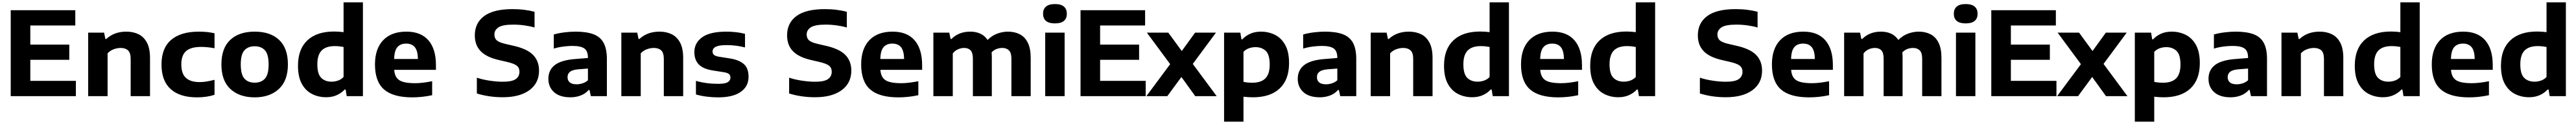

<svg xmlns="http://www.w3.org/2000/svg" viewBox="-20 -828 22098 1068"><path d="M72 0V-740H626V-608.5H240V-444H574.5V-313H240V-131.5H631V0Z M736.5 0V-547H873L884 -492.5H892Q959.5 -555.5 1064 -555.5Q1123.5 -555.5 1169.2 -532.8Q1215 -510 1241 -460.2Q1267 -410.5 1267 -329.5V0H1101V-320Q1101 -373.5 1078.2 -394.2Q1055.5 -415 1015 -415Q985 -415 954.5 -403.5Q924 -392 903 -368.5V0Z M1670.5 10.5Q1522.5 10.5 1444 -60.8Q1365.5 -132 1365.5 -272.5Q1365.5 -413.5 1448.2 -484.5Q1531 -555.5 1685.5 -555.5Q1760 -555.5 1820.5 -541.5V-412.5Q1790 -418 1762.2 -421Q1734.5 -424 1705 -424Q1617 -424 1576.2 -387.8Q1535.5 -351.5 1535.5 -273.5Q1535.5 -193.5 1575.2 -157.2Q1615 -121 1692 -121Q1721 -121 1750.8 -125.8Q1780.5 -130.5 1820.5 -140.5V-11.5Q1789 -1 1750.5 4.8Q1712 10.5 1670.5 10.5Z M2165 10.5Q2034.5 10.5 1957 -61.2Q1879.5 -133 1879.5 -273Q1879.5 -413 1955 -484.2Q2030.5 -555.5 2165 -555.5Q2299.5 -555.5 2374.8 -484.2Q2450 -413 2450 -273Q2450 -133.5 2372.2 -61.5Q2294.5 10.5 2165 10.5ZM2165 -116Q2221.5 -116 2253 -151Q2284.5 -186 2284.5 -272.5Q2284.5 -360 2253 -394.8Q2221.5 -429.5 2165 -429.5Q2108.5 -429.5 2077 -394.8Q2045.5 -360 2045.5 -273.5Q2045.5 -186.5 2076.8 -151.2Q2108 -116 2165 -116Z M2778 9.5Q2712 9.5 2657 -18.5Q2602 -46.5 2569.2 -106.2Q2536.5 -166 2536.5 -262Q2536.5 -404.5 2617 -480.5Q2697.5 -556.5 2847 -556.5Q2868.5 -556.5 2889.2 -555Q2910 -553.5 2927.5 -551V-808H3093.5V0H2954.5L2945 -57H2937Q2910 -27 2869.8 -8.8Q2829.5 9.5 2778 9.5ZM2824.5 -124.5Q2852.5 -124.5 2880 -134Q2907.5 -143.5 2927.5 -165V-423.5Q2912.5 -426.5 2892.5 -428.8Q2872.5 -431 2852.5 -431Q2777 -431 2739.8 -393.5Q2702.5 -356 2702.5 -274Q2702.5 -190 2736 -157.2Q2769.5 -124.5 2824.5 -124.5Z M3516.5 10.5Q3352.5 10.5 3274.8 -57.5Q3197 -125.5 3197 -273Q3197 -407.5 3267 -481.5Q3337 -555.5 3467 -555.5Q3591 -555.5 3655.5 -480.8Q3720 -406 3720 -267.5V-226.5H3362Q3366 -164 3405 -137.8Q3444 -111.5 3541 -111.5Q3574.5 -111.5 3612.2 -116.2Q3650 -121 3687.5 -128.5V-8Q3640.5 2 3598.5 6.2Q3556.5 10.5 3516.5 10.5ZM3464.5 -452.5Q3415.5 -452.5 3389.2 -422Q3363 -391.5 3361.5 -320H3565.5Q3564 -391 3538.8 -421.8Q3513.5 -452.5 3464.5 -452.5Z M4293 9.5Q4232.5 9.5 4176 1Q4119.5 -7.5 4071 -23V-159Q4121 -142 4182.2 -133Q4243.5 -124 4293.5 -124Q4372.5 -124 4404.5 -146.8Q4436.5 -169.5 4436.5 -210Q4436.5 -244 4412.8 -262.8Q4389 -281.5 4324.5 -296L4266.5 -309.5Q4156.5 -333.5 4105 -385.8Q4053.5 -438 4053.5 -523.5Q4053.5 -630.5 4134.2 -690Q4215 -749.5 4377.5 -749.5Q4431.5 -749.5 4479.8 -743.2Q4528 -737 4566 -726.5V-591Q4528 -602.5 4480 -609.2Q4432 -616 4384 -616Q4293 -616 4257.2 -592.8Q4221.5 -569.5 4221.5 -531Q4221.5 -498.5 4242 -480.2Q4262.5 -462 4319.5 -449L4378 -435.5Q4498.5 -409.5 4551.5 -356.8Q4604.5 -304 4604.5 -219.5Q4604.5 -112.5 4522 -51.5Q4439.5 9.5 4293 9.5Z M4874 10Q4782 10 4733.2 -34.2Q4684.5 -78.5 4684.5 -149Q4684.5 -225.5 4741.2 -268.8Q4798 -312 4924.5 -320.5L5024 -328.5V-330.5Q5024 -388.5 4993.2 -410.5Q4962.5 -432.5 4889.5 -432.5Q4856 -432.5 4813 -427Q4770 -421.5 4731 -409.5V-531Q4774 -543.5 4824.5 -549.5Q4875 -555.5 4918 -555.5Q5011 -555.5 5070.2 -533.5Q5129.5 -511.5 5158 -459.8Q5186.5 -408 5186.5 -318.5V0H5049L5037.5 -53H5030Q5002.5 -21 4961.8 -5.5Q4921 10 4874 10ZM4849 -163.5Q4849 -134.5 4868.2 -118.2Q4887.5 -102 4927 -102Q4951.5 -102 4977 -110Q5002.5 -118 5024 -136.5V-237.5L4940.5 -231Q4890.5 -226.5 4869.8 -209.5Q4849 -192.5 4849 -163.5Z M5310.5 0V-547H5447L5458 -492.5H5466Q5533.5 -555.5 5638 -555.5Q5697.5 -555.5 5743.2 -532.8Q5789 -510 5815 -460.2Q5841 -410.5 5841 -329.5V0H5675V-320Q5675 -373.5 5652.2 -394.2Q5629.5 -415 5589 -415Q5559 -415 5528.5 -403.5Q5498 -392 5477 -368.5V0Z M6142 10.5Q6090.5 10.5 6041.5 4.2Q5992.5 -2 5950.5 -14.5V-131.5Q6039.5 -106 6140 -106Q6199.5 -106 6223 -120Q6246.5 -134 6246.5 -159.5Q6246.5 -179 6235.2 -189.5Q6224 -200 6193.5 -205.5L6095.5 -221Q6010.5 -234.5 5973.8 -274.2Q5937 -314 5937 -379Q5937 -458.5 6003.8 -507Q6070.5 -555.5 6212.5 -555.5Q6255 -555.5 6297.2 -550.5Q6339.5 -545.5 6371.5 -536.5V-419.5Q6338 -428.5 6297.2 -434Q6256.5 -439.5 6215.5 -439.5Q6166 -439.5 6139.5 -432Q6113 -424.5 6103 -412Q6093 -399.5 6093 -384.5Q6093 -367.5 6104 -356.5Q6115 -345.5 6145 -340L6243 -324.5Q6321 -312 6361.5 -276.2Q6402 -240.5 6402 -166.5Q6402 -84 6335 -36.8Q6268 10.5 6142 10.5Z M6972 9.5Q6911.5 9.5 6855 1Q6798.5 -7.5 6750 -23V-159Q6800 -142 6861.2 -133Q6922.5 -124 6972.5 -124Q7051.5 -124 7083.5 -146.8Q7115.5 -169.5 7115.5 -210Q7115.5 -244 7091.8 -262.8Q7068 -281.5 7003.5 -296L6945.5 -309.5Q6835.5 -333.5 6784 -385.8Q6732.5 -438 6732.5 -523.5Q6732.5 -630.5 6813.2 -690Q6894 -749.5 7056.5 -749.5Q7110.5 -749.5 7158.8 -743.2Q7207 -737 7245 -726.5V-591Q7207 -602.5 7159 -609.2Q7111 -616 7063 -616Q6972 -616 6936.2 -592.8Q6900.5 -569.5 6900.5 -531Q6900.5 -498.5 6921 -480.2Q6941.5 -462 6998.5 -449L7057 -435.5Q7177.5 -409.5 7230.5 -356.8Q7283.5 -304 7283.5 -219.5Q7283.5 -112.5 7201 -51.5Q7118.5 9.5 6972 9.5Z M7687.5 10.5Q7523.5 10.5 7445.8 -57.5Q7368 -125.5 7368 -273Q7368 -407.5 7438 -481.5Q7508 -555.5 7638 -555.5Q7762 -555.5 7826.5 -480.8Q7891 -406 7891 -267.5V-226.5H7533Q7537 -164 7576 -137.8Q7615 -111.5 7712 -111.5Q7745.5 -111.5 7783.2 -116.2Q7821 -121 7858.5 -128.5V-8Q7811.5 2 7769.5 6.2Q7727.5 10.5 7687.5 10.5ZM7635.5 -452.5Q7586.5 -452.5 7560.2 -422Q7534 -391.5 7532.5 -320H7736.5Q7735 -391 7709.8 -421.8Q7684.5 -452.5 7635.5 -452.5Z M7987.5 0V-547H8124L8135 -492.5H8143Q8205 -555.5 8304.5 -555.5Q8351.5 -555.5 8389.5 -538.5Q8427.5 -521.5 8452.5 -484Q8492 -523 8537.5 -539.2Q8583 -555.5 8627.5 -555.5Q8684.5 -555.5 8728.5 -533Q8772.5 -510.5 8797.5 -460.5Q8822.5 -410.5 8822.5 -329.5V0H8657V-320.5Q8657 -374 8635.5 -394.5Q8614 -415 8579.5 -415Q8553 -415 8529 -405.8Q8505 -396.5 8487 -376.5Q8489 -356 8489 -333.5V0H8326.5V-320.5Q8326.5 -374 8306.8 -394.5Q8287 -415 8252 -415Q8224 -415 8197.8 -403Q8171.5 -391 8154 -367.5V0Z M8947 0V-547H9113.5V0ZM9030.5 -626.5Q8978.5 -626.5 8953.5 -648Q8928.5 -669.5 8928.5 -709.5Q8928.5 -749.5 8953.5 -771.2Q8978.5 -793 9030.5 -793Q9082.5 -793 9107.5 -771.2Q9132.5 -749.5 9132.5 -709.5Q9132.5 -669.5 9107.5 -648Q9082.5 -626.5 9030.5 -626.5Z M9250 0V-740H9804V-608.5H9418V-444H9752.5V-313H9418V-131.5H9809V0Z M9815 0 10019 -275.5 9819 -547H10003L10118.5 -388.5L10233 -547H10412L10213 -277.5L10418 0H10234L10115.5 -165L9994.5 0Z M10481.5 220V-547H10621L10630.5 -489H10638Q10665.5 -519.5 10705.8 -537.5Q10746 -555.5 10797.5 -555.5Q10863 -555.5 10918 -528Q10973 -500.5 11006 -440.8Q11039 -381 11039 -284.5Q11039 -142 10958.5 -66Q10878 10 10728.5 10Q10707 10 10686.2 8.5Q10665.5 7 10648 5V220ZM10723 -115.5Q10798.5 -115.5 10835.8 -152.8Q10873 -190 10873 -272.5Q10873 -357.5 10839 -389.8Q10805 -422 10751 -422Q10723 -422 10695.5 -412.5Q10668 -403 10648 -381.5V-123Q10663 -119.5 10682.8 -117.5Q10702.5 -115.5 10723 -115.5Z M11303 10Q11211 10 11162.2 -34.2Q11113.5 -78.5 11113.5 -149Q11113.5 -225.5 11170.2 -268.8Q11227 -312 11353.5 -320.5L11453 -328.5V-330.5Q11453 -388.5 11422.2 -410.5Q11391.5 -432.5 11318.5 -432.5Q11285 -432.5 11242 -427Q11199 -421.5 11160 -409.5V-531Q11203 -543.5 11253.5 -549.5Q11304 -555.5 11347 -555.5Q11440 -555.5 11499.2 -533.5Q11558.5 -511.5 11587 -459.8Q11615.5 -408 11615.5 -318.5V0H11478L11466.5 -53H11459Q11431.5 -21 11390.8 -5.5Q11350 10 11303 10ZM11278 -163.5Q11278 -134.5 11297.2 -118.2Q11316.5 -102 11356 -102Q11380.5 -102 11406 -110Q11431.5 -118 11453 -136.5V-237.5L11369.5 -231Q11319.5 -226.5 11298.8 -209.5Q11278 -192.5 11278 -163.5Z M11739.5 0V-547H11876L11887 -492.5H11895Q11962.5 -555.5 12067 -555.5Q12126.5 -555.5 12172.2 -532.8Q12218 -510 12244 -460.2Q12270 -410.5 12270 -329.5V0H12104V-320Q12104 -373.5 12081.2 -394.2Q12058.5 -415 12018 -415Q11988 -415 11957.5 -403.5Q11927 -392 11906 -368.5V0Z M12610 9.5Q12544 9.5 12489 -18.5Q12434 -46.5 12401.2 -106.2Q12368.5 -166 12368.5 -262Q12368.5 -404.5 12449 -480.5Q12529.5 -556.5 12679 -556.5Q12700.5 -556.5 12721.2 -555Q12742 -553.5 12759.5 -551V-808H12925.5V0H12786.5L12777 -57H12769Q12742 -27 12701.8 -8.8Q12661.5 9.5 12610 9.5ZM12656.5 -124.5Q12684.5 -124.5 12712 -134Q12739.5 -143.5 12759.5 -165V-423.5Q12744.5 -426.5 12724.5 -428.8Q12704.5 -431 12684.5 -431Q12609 -431 12571.8 -393.5Q12534.5 -356 12534.5 -274Q12534.5 -190 12568 -157.2Q12601.5 -124.5 12656.5 -124.5Z M13348.5 10.5Q13184.5 10.5 13106.8 -57.5Q13029 -125.5 13029 -273Q13029 -407.5 13099 -481.5Q13169 -555.5 13299 -555.5Q13423 -555.5 13487.5 -480.8Q13552 -406 13552 -267.5V-226.5H13194Q13198 -164 13237 -137.8Q13276 -111.5 13373 -111.5Q13406.5 -111.5 13444.2 -116.2Q13482 -121 13519.5 -128.5V-8Q13472.5 2 13430.5 6.2Q13388.5 10.5 13348.5 10.5ZM13296.5 -452.5Q13247.5 -452.5 13221.2 -422Q13195 -391.5 13193.5 -320H13397.5Q13396 -391 13370.8 -421.8Q13345.5 -452.5 13296.5 -452.5Z M13864 9.5Q13798 9.5 13743 -18.5Q13688 -46.5 13655.2 -106.2Q13622.5 -166 13622.5 -262Q13622.5 -404.5 13703 -480.5Q13783.5 -556.5 13933 -556.5Q13954.5 -556.5 13975.2 -555Q13996 -553.5 14013.5 -551V-808H14179.5V0H14040.5L14031 -57H14023Q13996 -27 13955.8 -8.8Q13915.5 9.5 13864 9.5ZM13910.5 -124.5Q13938.5 -124.5 13966 -134Q13993.5 -143.5 14013.5 -165V-423.5Q13998.5 -426.5 13978.5 -428.8Q13958.5 -431 13938.5 -431Q13863 -431 13825.8 -393.5Q13788.5 -356 13788.5 -274Q13788.5 -190 13822 -157.2Q13855.5 -124.5 13910.5 -124.5Z M14785.5 9.5Q14725 9.5 14668.5 1Q14612 -7.5 14563.5 -23V-159Q14613.5 -142 14674.8 -133Q14736 -124 14786 -124Q14865 -124 14897 -146.8Q14929 -169.5 14929 -210Q14929 -244 14905.2 -262.8Q14881.5 -281.5 14817 -296L14759 -309.5Q14649 -333.5 14597.5 -385.8Q14546 -438 14546 -523.5Q14546 -630.5 14626.8 -690Q14707.5 -749.5 14870 -749.5Q14924 -749.5 14972.2 -743.2Q15020.5 -737 15058.5 -726.5V-591Q15020.5 -602.5 14972.5 -609.2Q14924.5 -616 14876.5 -616Q14785.5 -616 14749.8 -592.8Q14714 -569.5 14714 -531Q14714 -498.5 14734.5 -480.2Q14755 -462 14812 -449L14870.5 -435.5Q14991 -409.5 15044 -356.8Q15097 -304 15097 -219.5Q15097 -112.5 15014.5 -51.5Q14932 9.5 14785.5 9.5Z M15501 10.5Q15337 10.5 15259.2 -57.5Q15181.5 -125.5 15181.5 -273Q15181.5 -407.5 15251.5 -481.5Q15321.5 -555.5 15451.5 -555.5Q15575.5 -555.5 15640 -480.8Q15704.5 -406 15704.5 -267.5V-226.5H15346.5Q15350.5 -164 15389.5 -137.8Q15428.5 -111.5 15525.5 -111.5Q15559 -111.5 15596.8 -116.2Q15634.5 -121 15672 -128.5V-8Q15625 2 15583 6.2Q15541 10.5 15501 10.5ZM15449 -452.5Q15400 -452.5 15373.8 -422Q15347.5 -391.5 15346 -320H15550Q15548.5 -391 15523.2 -421.8Q15498 -452.5 15449 -452.5Z M15801 0V-547H15937.5L15948.5 -492.5H15956.5Q16018.5 -555.5 16118 -555.5Q16165 -555.5 16203 -538.5Q16241 -521.5 16266 -484Q16305.5 -523 16351 -539.2Q16396.5 -555.5 16441 -555.5Q16498 -555.5 16542 -533Q16586 -510.5 16611 -460.5Q16636 -410.5 16636 -329.5V0H16470.5V-320.5Q16470.5 -374 16449 -394.5Q16427.5 -415 16393 -415Q16366.5 -415 16342.5 -405.8Q16318.5 -396.5 16300.5 -376.5Q16302.5 -356 16302.5 -333.5V0H16140V-320.5Q16140 -374 16120.2 -394.5Q16100.5 -415 16065.5 -415Q16037.5 -415 16011.2 -403Q15985 -391 15967.5 -367.5V0Z M16760.5 0V-547H16927V0ZM16844 -626.5Q16792 -626.5 16767 -648Q16742 -669.5 16742 -709.5Q16742 -749.5 16767 -771.2Q16792 -793 16844 -793Q16896 -793 16921 -771.2Q16946 -749.5 16946 -709.5Q16946 -669.5 16921 -648Q16896 -626.5 16844 -626.5Z M17063.5 0V-740H17617.5V-608.5H17231.5V-444H17566V-313H17231.5V-131.5H17622.5V0Z M17628.5 0 17832.5 -275.5 17632.5 -547H17816.5L17932 -388.5L18046.5 -547H18225.5L18026.5 -277.5L18231.5 0H18047.5L17929 -165L17808 0Z M18295 220V-547H18434.5L18444 -489H18451.5Q18479 -519.5 18519.2 -537.5Q18559.5 -555.5 18611 -555.5Q18676.5 -555.5 18731.5 -528Q18786.5 -500.5 18819.5 -440.8Q18852.5 -381 18852.5 -284.5Q18852.5 -142 18772 -66Q18691.5 10 18542 10Q18520.5 10 18499.8 8.5Q18479 7 18461.5 5V220ZM18536.5 -115.5Q18612 -115.5 18649.2 -152.8Q18686.5 -190 18686.5 -272.5Q18686.5 -357.5 18652.5 -389.8Q18618.5 -422 18564.5 -422Q18536.5 -422 18509 -412.5Q18481.5 -403 18461.5 -381.5V-123Q18476.5 -119.5 18496.2 -117.5Q18516 -115.5 18536.5 -115.5Z M19116.5 10Q19024.5 10 18975.8 -34.2Q18927 -78.5 18927 -149Q18927 -225.5 18983.8 -268.8Q19040.5 -312 19167 -320.5L19266.5 -328.5V-330.5Q19266.5 -388.5 19235.8 -410.5Q19205 -432.5 19132 -432.5Q19098.5 -432.5 19055.5 -427Q19012.5 -421.5 18973.5 -409.5V-531Q19016.5 -543.5 19067 -549.5Q19117.5 -555.5 19160.5 -555.5Q19253.5 -555.5 19312.8 -533.5Q19372 -511.5 19400.5 -459.8Q19429 -408 19429 -318.5V0H19291.5L19280 -53H19272.5Q19245 -21 19204.2 -5.5Q19163.5 10 19116.5 10ZM19091.5 -163.5Q19091.5 -134.5 19110.8 -118.2Q19130 -102 19169.5 -102Q19194 -102 19219.5 -110Q19245 -118 19266.5 -136.5V-237.5L19183 -231Q19133 -226.5 19112.2 -209.5Q19091.5 -192.5 19091.5 -163.5Z M19553 0V-547H19689.5L19700.5 -492.5H19708.5Q19776 -555.5 19880.5 -555.5Q19940 -555.5 19985.8 -532.8Q20031.5 -510 20057.5 -460.2Q20083.5 -410.5 20083.5 -329.5V0H19917.5V-320Q19917.5 -373.5 19894.8 -394.2Q19872 -415 19831.5 -415Q19801.5 -415 19771 -403.5Q19740.5 -392 19719.5 -368.5V0Z M20423.5 9.5Q20357.5 9.5 20302.5 -18.5Q20247.5 -46.5 20214.8 -106.2Q20182 -166 20182 -262Q20182 -404.5 20262.5 -480.5Q20343 -556.5 20492.5 -556.5Q20514 -556.5 20534.8 -555Q20555.5 -553.5 20573 -551V-808H20739V0H20600L20590.5 -57H20582.5Q20555.5 -27 20515.2 -8.8Q20475 9.5 20423.5 9.5ZM20470 -124.5Q20498 -124.5 20525.5 -134Q20553 -143.5 20573 -165V-423.5Q20558 -426.5 20538 -428.8Q20518 -431 20498 -431Q20422.5 -431 20385.2 -393.5Q20348 -356 20348 -274Q20348 -190 20381.5 -157.2Q20415 -124.5 20470 -124.5Z M21162 10.5Q20998 10.5 20920.2 -57.5Q20842.5 -125.5 20842.5 -273Q20842.5 -407.5 20912.5 -481.5Q20982.5 -555.5 21112.5 -555.5Q21236.5 -555.5 21301 -480.8Q21365.5 -406 21365.5 -267.5V-226.5H21007.5Q21011.5 -164 21050.5 -137.8Q21089.5 -111.5 21186.5 -111.5Q21220 -111.5 21257.8 -116.2Q21295.5 -121 21333 -128.5V-8Q21286 2 21244 6.2Q21202 10.5 21162 10.5ZM21110 -452.5Q21061 -452.5 21034.8 -422Q21008.5 -391.5 21007 -320H21211Q21209.5 -391 21184.2 -421.8Q21159 -452.5 21110 -452.5Z M21677.5 9.5Q21611.5 9.5 21556.5 -18.5Q21501.5 -46.5 21468.8 -106.2Q21436 -166 21436 -262Q21436 -404.5 21516.5 -480.5Q21597 -556.5 21746.5 -556.5Q21768 -556.5 21788.8 -555Q21809.5 -553.5 21827 -551V-808H21993V0H21854L21844.5 -57H21836.5Q21809.5 -27 21769.2 -8.8Q21729 9.5 21677.5 9.5ZM21724 -124.5Q21752 -124.5 21779.5 -134Q21807 -143.5 21827 -165V-423.5Q21812 -426.5 21792 -428.8Q21772 -431 21752 -431Q21676.5 -431 21639.2 -393.5Q21602 -356 21602 -274Q21602 -190 21635.5 -157.2Q21669 -124.5 21724 -124.5Z"/></svg>

Font: Encode Sans SemiExpanded SemiExpanded
Style: Bold
Weight: 700
Width: 6
Designer: Multiple Designers
Foundry: Impallari Type
Version: Version 3.000; ttfautohint (v1.8.3) -l 8 -r 50 -G 200 -x 14 